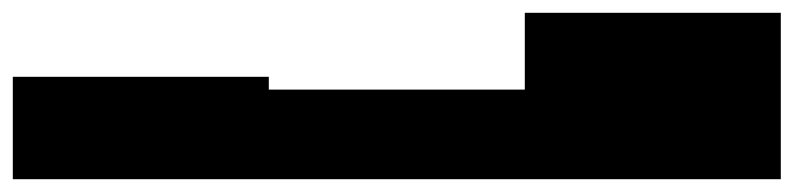

<svg xmlns="http://www.w3.org/2000/svg" viewBox="-20 -280 1240 300"><path d="M0 -160Q0 -160 0 -160Q0 -160 0 -160V0Q0 0 0 0Q0 0 0 0H400Q400 0 400 0Q400 0 400 0V-160Q400 -160 400 -160Q400 -160 400 -160Z M400 -140Q400 -140 400 -140Q400 -140 400 -140V0Q400 0 400 0Q400 0 400 0H800Q800 0 800 0Q800 0 800 0V-140Q800 -140 800 -140Q800 -140 800 -140Z M800 -260Q800 -260 800 -260Q800 -260 800 -260Q800 -260 800 -260V0Q800 0 800 0Q800 0 800 0Q800 0 800 0H1200Q1200 0 1200 0Q1200 0 1200 0Q1200 0 1200 0V-260Q1200 -260 1200 -260Q1200 -260 1200 -260Q1200 -260 1200 -260Z"/></svg>

Font: Wavefont
Style: Regular
Weight: 400
Monospace: yes
Version: Version 3.003